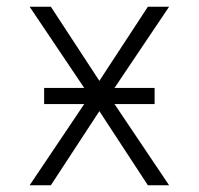

<svg xmlns="http://www.w3.org/2000/svg" viewBox="-20 -550 590 570"><path d="M68 0 230 -241H111V-289H230L68 -530H131L275 -310L419 -530H482L320 -289H439V-241H320L482 0H419L275 -220L131 0Z"/></svg>

Font: Lode Dark Term
Style: Regular
Weight: 400
Monospace: yes
Designer: Belleve Invis
Foundry: Belleve Invis
Version: Version 29.2.0